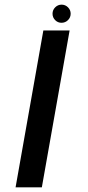

<svg xmlns="http://www.w3.org/2000/svg" viewBox="-20 -806 380 826"><path d="M47 0H160L279.5 -675H166.5ZM244.5 -708Q261 -708 272.5 -719.5Q284 -731 284 -747Q284 -763 272.5 -774.5Q261 -786 245 -786Q229 -786 217.5 -774.5Q206 -763 206 -747Q206 -731 217.2 -719.5Q228.5 -708 244.5 -708Z"/></svg>

Font: Anybody Expanded
Style: Italic
Weight: 400
Width: 7
Italic angle: -10°
Version: Version 1.113;gftools[0.9.25]